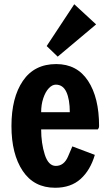

<svg xmlns="http://www.w3.org/2000/svg" viewBox="-20 -872 511 905"><path d="M34 -278Q34 -412 88 -491Q142 -570 245 -570Q343 -570 395 -491Q447 -412 447 -278Q447 -270 444 -266.5Q441 -263 441 -262H174Q174 -197 191 -143.5Q208 -90 243 -90Q282 -90 301 -135Q320 -180 321 -182L427 -142Q406 -70 360 -28.5Q314 13 240 13Q140 13 87 -66.5Q34 -146 34 -278ZM309 -343Q309 -403 293 -438Q277 -473 243 -473Q226 -473 210 -456Q194 -439 184 -409Q174 -379 174 -343ZM252 -605 200 -655 330 -852 433 -757Z"/></svg>

Font: Francois One
Style: Regular
Weight: 400
Designer: Vernon Adams
Foundry: Vernon Adams
Version: Version 2.000